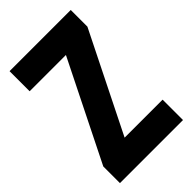

<svg xmlns="http://www.w3.org/2000/svg" viewBox="-216 -793 872 872"><g transform="rotate(-45 219.5 -357.0)"><path d="M422 0H17V-107L255 -585H22V-714H415V-607L178 -131H422Z"/></g></svg>

Font: Noto Sans Gujarati ExtraCondensed ExtraBold
Style: Regular
Weight: 800
Width: 2
Designer: Jelle Bosma - Monotype Design Team, Universal Thirst
Foundry: Monotype Imaging Inc.
Version: Version 2.106; ttfautohint (v1.8.4.7-5d5b)